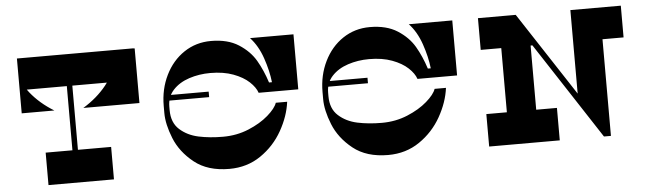

<svg xmlns="http://www.w3.org/2000/svg" viewBox="-46 -873 3525 1043"><g transform="rotate(-5 1716.5 -351.5)"><path d="M538 -177V0H181V-177ZM327 -661H357V-146H327ZM347 -648H70Q70 -574 120.5 -511Q171 -448 248 -401H70V-699H347ZM712 -699V-401H406Q483 -448 533.5 -511Q584 -574 584 -648H307V-699ZM706 -527H70V-700H706Z M1109 -530Q1048 -530 993.5 -512Q939 -494 905.5 -457.5Q872 -421 872 -368V-348Q872 -280 913.5 -242.5Q955 -205 1015.5 -192Q1076 -179 1149 -179Q1224 -179 1289 -206Q1354 -233 1397 -270.5Q1440 -308 1450 -338H1512Q1502 -260 1458 -182Q1414 -104 1339.5 -53Q1265 -2 1168 -2Q1050 -2 977 -60.5Q904 -119 873 -196.5Q842 -274 842 -335V-374Q842 -465 879 -540.5Q916 -616 981 -659.5Q1046 -703 1128 -703Q1219 -703 1278.5 -665Q1338 -627 1369.5 -573Q1401 -519 1423 -451H1439Q1432 -514 1408 -584Q1384 -654 1341 -700H1578V-400H1362Q1352 -430 1320 -460Q1288 -490 1234.5 -510Q1181 -530 1109 -530ZM861 -400V-430H1092V-400Z M1975 -530Q1914 -530 1859.5 -512Q1805 -494 1771.5 -457.5Q1738 -421 1738 -368V-348Q1738 -280 1779.5 -242.5Q1821 -205 1881.5 -192Q1942 -179 2015 -179Q2090 -179 2155 -206Q2220 -233 2263 -270.5Q2306 -308 2316 -338H2378Q2368 -260 2324 -182Q2280 -104 2205.5 -53Q2131 -2 2034 -2Q1916 -2 1843 -60.5Q1770 -119 1739 -196.5Q1708 -274 1708 -335V-374Q1708 -465 1745 -540.5Q1782 -616 1847 -659.5Q1912 -703 1994 -703Q2085 -703 2144.5 -665Q2204 -627 2235.5 -573Q2267 -519 2289 -451H2305Q2298 -514 2274 -584Q2250 -654 2207 -700H2444V-400H2228Q2218 -430 2186 -460Q2154 -490 2100.5 -510Q2047 -530 1975 -530ZM1727 -400V-430H1958V-400Z M2696 -538H2856V-146H2696ZM2969 -177V0H2584V-177ZM2777 -700 2892 -527H2584V-700ZM3088 -588H3248V0H3234L3088 -226ZM3363 -700V-527H3088V-700ZM3210 0 2753 -700H2790L3248 0Z"/></g></svg>

Font: Space Cowgirl
Style: Regular
Weight: 400
Designer: Valery Marier
Foundry: Valery Marier
Version: Version 1.000